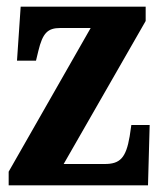

<svg xmlns="http://www.w3.org/2000/svg" viewBox="-20 -556 483 576"><path d="M6 0H424L429 -181H374L369 -147C358 -82 340 -64 294 -64H171L417 -493V-536H42L31 -374H88L95 -403C108 -457 123 -472 161 -472H252L6 -41Z"/></svg>

Font: Noto Serif Devanagari ExtraCondensed ExtraBold
Style: Regular
Weight: 800
Width: 2
Designer: Universal Thirst, Indian Type Foundry and the Monotype Design Team
Foundry: Monotype Imaging Inc.
Version: Version 2.004